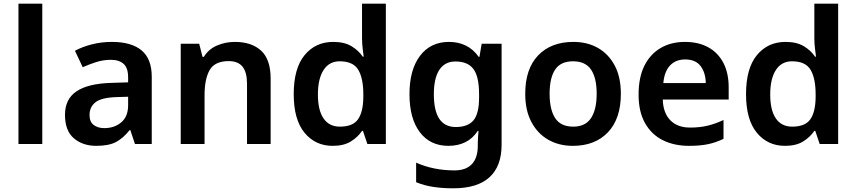

<svg xmlns="http://www.w3.org/2000/svg" viewBox="-20 -780 4640 1040"><path d="M209 0H80V-760H209Z M586 -553Q692 -553 747 -507Q802 -461 802 -364V0H711L686 -75H682Q647 -31 608 -10.5Q569 10 501 10Q428 10 380 -31Q332 -72 332 -158Q332 -243 394 -285Q456 -327 581 -331L674 -334V-361Q674 -412 649.5 -434Q625 -456 581 -456Q540 -456 502 -444Q464 -432 428 -416L386 -505Q427 -527 478.5 -540Q530 -553 586 -553ZM609 -254Q528 -251 496.5 -225.5Q465 -200 465 -157Q465 -120 487.5 -103Q510 -86 545 -86Q600 -86 637 -117.5Q674 -149 674 -210V-256Z M1252 -553Q1343 -553 1394.5 -505.5Q1446 -458 1446 -354V0H1318V-327Q1318 -388 1294 -418.5Q1270 -449 1219 -449Q1144 -449 1116 -401Q1088 -353 1088 -264V0H959V-543H1059L1077 -472H1084Q1110 -514 1155.5 -533.5Q1201 -553 1252 -553Z M1782 10Q1688 10 1629.5 -61Q1571 -132 1571 -270Q1571 -410 1630 -481.5Q1689 -553 1785 -553Q1845 -553 1883.5 -530Q1922 -507 1945 -473H1950Q1948 -488 1944.5 -517Q1941 -546 1941 -572V-760H2070V0H1970L1946 -71H1941Q1918 -37 1880 -13.5Q1842 10 1782 10ZM1821 -94Q1891 -94 1919 -133.5Q1947 -173 1948 -253V-269Q1948 -356 1920.5 -402Q1893 -448 1820 -448Q1763 -448 1732.5 -400.5Q1702 -353 1702 -268Q1702 -183 1732.5 -138.5Q1763 -94 1821 -94Z M2412 -553Q2463 -553 2503.5 -533Q2544 -513 2573 -472H2577L2589 -543H2697V4Q2697 120 2631.5 180Q2566 240 2435 240Q2377 240 2327.5 232.5Q2278 225 2234 207V101Q2328 143 2442 143Q2504 143 2536 109Q2568 75 2568 10V-4Q2568 -20 2569.5 -39.5Q2571 -59 2572 -71H2568Q2540 -29 2500 -9.5Q2460 10 2409 10Q2310 10 2254 -64Q2198 -138 2198 -270Q2198 -402 2255 -477.5Q2312 -553 2412 -553ZM2447 -447Q2390 -447 2360 -402Q2330 -357 2330 -269Q2330 -181 2359.5 -136.5Q2389 -92 2449 -92Q2514 -92 2544.5 -128Q2575 -164 2575 -251V-270Q2575 -365 2544.5 -406Q2514 -447 2447 -447Z M3343 -272Q3343 -137 3273 -63.5Q3203 10 3083 10Q3008 10 2950 -23Q2892 -56 2858.5 -119Q2825 -182 2825 -272Q2825 -407 2895 -480Q2965 -553 3086 -553Q3162 -553 3219.5 -520Q3277 -487 3310 -424.5Q3343 -362 3343 -272ZM2957 -272Q2957 -187 2987 -140.5Q3017 -94 3085 -94Q3151 -94 3181.5 -140.5Q3212 -187 3212 -272Q3212 -358 3181.5 -403Q3151 -448 3084 -448Q3017 -448 2987 -403Q2957 -358 2957 -272Z M3690 -553Q3764 -553 3817 -523.5Q3870 -494 3898.5 -439Q3927 -384 3927 -307V-241H3570Q3572 -169 3610.5 -129Q3649 -89 3718 -89Q3770 -89 3812 -99Q3854 -109 3899 -130V-28Q3858 -8 3815 1Q3772 10 3712 10Q3632 10 3570.5 -20.5Q3509 -51 3474 -113Q3439 -175 3439 -267Q3439 -361 3470.5 -424Q3502 -487 3558.5 -520Q3615 -553 3690 -553ZM3691 -458Q3641 -458 3610 -426Q3579 -394 3573 -330H3803Q3802 -386 3775 -422Q3748 -458 3691 -458Z M4232 10Q4138 10 4079.5 -61Q4021 -132 4021 -270Q4021 -410 4080 -481.5Q4139 -553 4235 -553Q4295 -553 4333.5 -530Q4372 -507 4395 -473H4400Q4398 -488 4394.5 -517Q4391 -546 4391 -572V-760H4520V0H4420L4396 -71H4391Q4368 -37 4330 -13.5Q4292 10 4232 10ZM4271 -94Q4341 -94 4369 -133.5Q4397 -173 4398 -253V-269Q4398 -356 4370.5 -402Q4343 -448 4270 -448Q4213 -448 4182.5 -400.5Q4152 -353 4152 -268Q4152 -183 4182.5 -138.5Q4213 -94 4271 -94Z"/></svg>

Font: Noto Sans NKo Unjoined SemiBold
Style: Regular
Weight: 600
Designer: Monotype Design Team
Foundry: Monotype Imaging Inc.
Version: Version 2.004